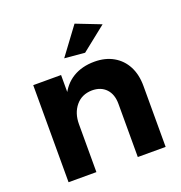

<svg xmlns="http://www.w3.org/2000/svg" viewBox="-136 -881 942 998"><g transform="rotate(-20 335.0 -382.0)"><path d="M457 -294Q457 -347 428.5 -377Q400 -407 351 -407Q294 -406 261 -366Q228 -326 228 -265H189Q189 -359 216.5 -420.5Q244 -482 294.5 -512.5Q345 -543 414 -543Q474 -543 518.5 -517.5Q563 -492 587 -446Q611 -400 611 -337V0H457ZM74 -537H228V0H74ZM385 -764 521 -711 385 -603 273 -613Z"/></g></svg>

Font: Alexandria SemiBold
Style: Regular
Weight: 600
Designer: Mohamed Gaber
Foundry: Kief Type Foundry
Version: Version 5.100